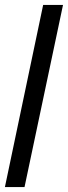

<svg xmlns="http://www.w3.org/2000/svg" viewBox="-22 -763 277 783"><path d="M-2 0 154 -743H235L78 0Z"/></svg>

Font: Saira ExtraCondensed Medium
Style: Italic
Weight: 500
Width: 2
Italic angle: -12°
Designer: Hector Gatti with collaboration of the Omnibus-Type team
Foundry: Omnibus-Type
Version: Version 1.101